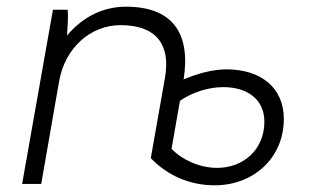

<svg xmlns="http://www.w3.org/2000/svg" viewBox="-20 -549 921 573"><path d="M621 4C736 4 827 -77 827 -194C827 -288 758 -342 656 -342C615 -342 571 -330 528 -312C550 -452 493 -529 356 -529C290 -529 229 -501 180 -443C182 -473 184 -500 182 -520H138L46 0H103L156 -304C173 -406 250 -474 340 -474C443 -474 491 -419 472 -315L430 -77C480 -25 546 4 621 4ZM492 -105 517 -248C551 -272 600 -289 646 -289C720 -289 769 -251 769 -186C769 -102 706 -48 628 -48C576 -48 523 -72 492 -105Z"/></svg>

Font: Fixel Display Light
Style: Italic
Weight: 300
Italic angle: -10°
Designer: AlfaBravo + MacPaw
Foundry: Kyrylo Tkachov, Marchela Mozhyna, Serhii Makarenko, Maria Weinstein, Zakhar Kryvoshyya
Version: Version 1.210;Glyphs 3.2 (3217)